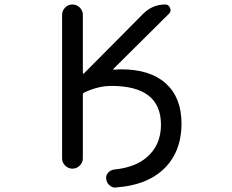

<svg xmlns="http://www.w3.org/2000/svg" viewBox="-20 -775 1040 859"><path d="M522.5 -464.8Q652.3 -464.8 722.2 -401.4Q792 -337.9 792 -222.7Q792 -89.8 706.1 -12.7Q629.9 54.7 499 63.5Q497.1 64.5 496.1 64.5Q481.4 64.5 469.7 53.7Q457 43 455.1 25.4Q453.1 9.8 463.9 -2.4Q474.6 -14.6 491.2 -16.6Q582 -25.4 635.7 -70.3Q700.2 -125 700.2 -216.8Q700.2 -390.6 478.5 -390.6Q418.9 -390.6 357.4 -361.3Q350.6 -358.4 350.6 -351.6V-66.4Q350.6 -47.9 336.9 -34.2Q323.2 -20.5 304.2 -20.5Q285.2 -20.5 271.5 -34.2Q257.8 -47.9 257.8 -66.4V-709Q257.8 -727.5 271.5 -741.2Q285.2 -754.9 304.2 -754.9Q323.2 -754.9 336.9 -741.2Q350.6 -727.5 350.6 -709V-449.2Q350.6 -446.3 352.5 -445.8Q354.5 -445.3 355.5 -446.3L621.1 -713.9Q662.1 -754.9 719.7 -754.9Q734.4 -754.9 740.7 -739.7Q747.1 -724.6 736.3 -713.9L487.3 -466.8Q486.3 -465.8 487.3 -464.4Q488.3 -462.9 489.3 -462.9Q505.9 -464.8 522.5 -464.8Z"/></svg>

Font: Rounded Mgen+ 2m regular
Style: Regular
Weight: 400
Designer: [Source Han Sans]
Ryoko NISHIZUKA  (kana & ideographs); Paul D. Hunt (Latin, Greek & Cyrillic); Wenlong ZHANG  (bopomofo
Version: Version 1.059.20150602